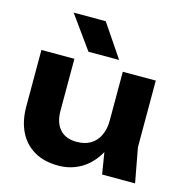

<svg xmlns="http://www.w3.org/2000/svg" viewBox="-118 -922 1003 1046"><g transform="rotate(15 383.0 -398.5)"><path d="M303 15Q223 15 167 -17.5Q111 -50 81.5 -110Q52 -170 52 -252V-570H238V-279Q238 -210 271 -173Q304 -136 366 -136Q412 -136 444 -155Q476 -174 493.5 -210Q511 -246 511 -295L569 -264Q559 -174 521.5 -111.5Q484 -49 427.5 -17Q371 15 303 15ZM547 0 511 -222V-570H697V-194L733 0ZM350 -812 475 -627H302L169 -812Z"/></g></svg>

Font: Unbounded SemiBold
Style: Regular
Weight: 600
Designer: Luke Prowse, Jean-Baptiste Morizot, Fátima Lázaro, Florian Runge
Foundry: NaN
Version: Version 1.700